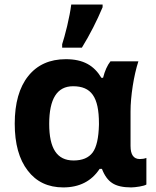

<svg xmlns="http://www.w3.org/2000/svg" viewBox="-20 -816 687 846"><path d="M253.9 -606H340.8C376.5 -664.1 406.7 -723.6 432.1 -784.2V-795.9H293.9C290.5 -768.6 284.2 -736.8 275.9 -701.2C267.1 -665.5 259.8 -638.7 253.9 -621.1ZM258.8 9.8C329.6 9.8 383.3 -17.6 418.9 -71.8H429.2C440.4 -42.5 455.6 -21.5 474.6 -9.3C493.7 3.4 521.5 9.8 558.1 9.8C567.9 9.8 580.1 8.3 595.2 5.9C609.9 3.4 619.6 0.5 625 -2.9V-120.1C616.2 -116.7 606.4 -115.2 596.2 -115.2C568.8 -115.2 555.2 -134.3 555.2 -172.9V-325.2C555.2 -358.9 558.6 -396.5 564.9 -437.5C571.3 -478 579.6 -514.2 589.8 -545.9H466.8C452.6 -527.8 441.9 -503.9 434.1 -473.1H426.8C394 -527.8 346.7 -555.2 270 -555.2C199.2 -555.2 144 -530.3 104.5 -481C64.9 -431.6 44.9 -361.3 44.9 -271C44.9 -182.6 64 -113.8 102.1 -64.5C139.6 -15.1 191.9 9.8 258.8 9.8ZM304.2 -108.9C230.5 -108.9 196.8 -162.6 196.8 -270C196.8 -380.9 231.9 -436 301.8 -436C381.8 -436 416 -389.2 416 -272V-266.1C414.6 -208 405.3 -167 388.2 -144C370.6 -120.6 342.8 -108.9 304.2 -108.9Z"/></svg>

Font: Noto Reveo Sans
Style: Bold
Weight: 700
Designer: Monotype Design team
Foundry: Monotype Imaging Inc.
Version: Version 1.04